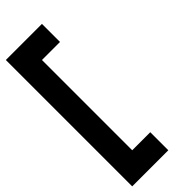

<svg xmlns="http://www.w3.org/2000/svg" viewBox="-283 -908 940 940"><g transform="rotate(-45 187.5 -437.5)"><path d="M0 0V-875H250V-750H125V-125H250V0Z"/></g></svg>

Font: Galmuri7 Regular
Style: Regular
Weight: 400
Designer: Lee Minseo (quiple)
Version: Version 2.399;hotconv 1.1.1;makeotfexe 2.6.0 DEVELOPMENT